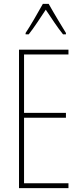

<svg xmlns="http://www.w3.org/2000/svg" viewBox="-20 -970 421 990"><path d="M231 -950H201C177 -906 133 -831 112 -800V-793H128C155 -826 191 -883 216 -920C243 -880 277 -827 305 -793H320V-800C308 -819 257 -903 231 -950ZM333 0V-25H104V-363H320V-388H104V-689H333V-714H78V0Z"/></svg>

Font: Noto Sans Myanmar ExtraCondensed Thin
Style: Regular
Weight: 100
Width: 2
Designer: Monotype Design Team
Foundry: Monotype Imaging Inc.
Version: Version 2.107